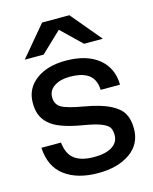

<svg xmlns="http://www.w3.org/2000/svg" viewBox="-113 -807 710 893"><g transform="rotate(-15 242.5 -360.0)"><path d="M249 12.2Q148.9 12.2 88.4 -33Q27.8 -78.1 22.9 -169.9H117.2Q123 -113.8 155.5 -89.4Q188 -64.9 250 -64.9Q305.2 -64.9 336.2 -84.5Q367.2 -104 367.2 -139.2Q367.2 -163.1 358.6 -176.3Q350.1 -189.5 322 -200.7Q293.9 -211.9 237.8 -221.2Q179.2 -231 139.6 -245.4Q100.1 -259.8 78.1 -280.3Q56.2 -300.8 47.1 -325Q38.1 -349.1 38.1 -381.8Q38.1 -450.2 92.5 -491.2Q147 -532.2 234.9 -532.2Q335.9 -532.2 393.3 -486.3Q450.7 -440.4 452.1 -358.9H358.9Q357.9 -386.7 347.9 -406Q337.9 -425.3 320.6 -435.8Q303.2 -446.3 282.5 -450.7Q261.7 -455.1 234.9 -455.1Q189.9 -455.1 160.9 -436Q131.8 -417 131.8 -383.8Q131.8 -349.6 158.4 -333.7Q185.1 -317.9 265.1 -304.2Q341.3 -291 384.8 -269.5Q428.2 -248 445.1 -219Q461.9 -189.9 461.9 -145Q461.9 -70.8 402.8 -29.3Q343.8 12.2 249 12.2ZM54.2 -585.9 176.8 -731.9H308.1L430.2 -585.9H339.8L243.2 -679.2L145 -585.9Z"/></g></svg>

Font: Aspekta 450
Style: Regular
Weight: 450
Designer: Ivo Dolenc
Version: Version 2.000